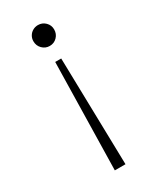

<svg xmlns="http://www.w3.org/2000/svg" viewBox="-181 -732 677 818"><g transform="rotate(-30 157.0 -323.0)"><path d="M129.5 27 140.5 -500H170L182 27ZM155 -570.5Q134 -570.5 119 -585.5Q104 -600.5 104 -622.5Q104 -636.5 110.8 -648Q117.5 -659.5 129.2 -666.2Q141 -673 155 -673Q176.5 -673 191.2 -658.2Q206 -643.5 206 -622.5Q206 -600.5 191.2 -585.5Q176.5 -570.5 155 -570.5Z"/></g></svg>

Font: League Spartan Thin ExtraLight
Style: Regular
Weight: 250
Version: Version 2.002